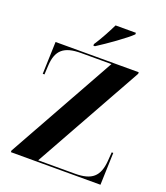

<svg xmlns="http://www.w3.org/2000/svg" viewBox="-165 -1042 996 1154"><g transform="rotate(20 333.0 -465.5)"><path d="M289 -781V-771H299C362 -811 468 -886 503 -921V-931H373C351 -886 318 -824 289 -781ZM42 0H615L622 -206H612L608 -150C600 -49 556 -10 448 -10H213L600 -704V-714H68L61 -508H72L75 -564C80 -665 125 -704 235 -704H429L42 -10Z"/></g></svg>

Font: Noto Serif Display
Style: Bold
Weight: 700
Designer: Monotype Design Team
Foundry: Monotype Imaging Inc.
Version: Version 2.009